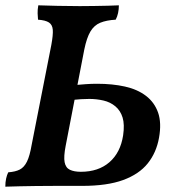

<svg xmlns="http://www.w3.org/2000/svg" viewBox="-22 -699 655 722"><path d="M-2 3Q-2 -14 1 -27.5Q4 -41 9 -51Q36 -53 52.5 -61.5Q69 -70 79.5 -91.5Q90 -113 97 -154L171 -530Q178 -568 176.5 -587Q175 -606 162 -614.5Q149 -623 121 -625Q120 -635 119.5 -648.5Q119 -662 122 -679Q150 -678 194.5 -677Q239 -676 278 -676Q305 -676 332.5 -676.5Q360 -677 384.5 -677.5Q409 -678 425 -679Q425 -664 422 -650Q419 -636 413 -625Q378 -623 355 -613.5Q332 -604 318 -580.5Q304 -557 295 -513L225 -151Q217 -110 221 -89Q225 -68 241 -60.5Q257 -53 282 -53Q348 -53 389.5 -89Q431 -125 441 -190Q447 -231 439 -257Q431 -283 412 -299Q393 -315 367 -321Q341 -327 314 -327Q300 -327 282.5 -326Q265 -325 247 -323L258 -379Q280 -381 300.5 -382.5Q321 -384 343 -384Q401 -384 448 -373.5Q495 -363 527 -338.5Q559 -314 572.5 -275.5Q586 -237 576 -181Q566 -125 533.5 -84.5Q501 -44 441 -22Q381 0 287 0Q229 0 186.5 0Q144 0 112 0.5Q80 1 53 1.5Q26 2 -2 3Z"/></svg>

Font: Vollkorn SemiBold
Style: Italic
Weight: 600
Italic angle: -11°
Designer: Friedrich Althausen
Foundry: Friedrich Althausen
Version: Version 5.000